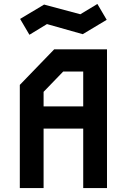

<svg xmlns="http://www.w3.org/2000/svg" viewBox="-20 -949 640 969"><path d="M253.5 -700 80 -520.5V0H200V-300H400V0H520V-700ZM200 -485.5 299 -588H400V-412H200ZM471.5 -929 385.5 -877 202.5 -926 81.5 -853.5 128.5 -773.5 217 -827.5 397.5 -776.5 518.5 -849Z"/></svg>

Font: Kode Mono
Style: Regular
Weight: 400
Monospace: yes
Designer: Isa Ozler
Foundry: Kadena LLC
Version: Version 1.000;gftools[0.9.28]